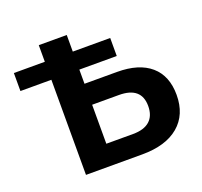

<svg xmlns="http://www.w3.org/2000/svg" viewBox="-128 -887 1084 1032"><g transform="rotate(-20 414.5 -371.0)"><path d="M799 -238Q799 -125 725 -62.5Q651 0 516 0H194V-544H17V-647H194V-742H354V-647H568V-544H354V-463H540Q665 -463 732 -405Q799 -347 799 -238ZM635 -234Q635 -343 507 -343H354V-120H507Q570 -120 602.5 -149Q635 -178 635 -234Z"/></g></svg>

Font: APTA Sans Regular
Style: Bold Italic
Weight: 700
Version: Version 7.200